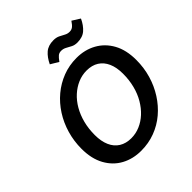

<svg xmlns="http://www.w3.org/2000/svg" viewBox="-241 -1067 1245 1245"><g transform="rotate(-45 382.0 -444.5)"><path d="M338 14Q263 14 203 -18.5Q143 -51 108 -114.5Q73 -178 73 -269Q73 -339 92 -404.5Q111 -470 146.5 -525.5Q182 -581 231 -622Q280 -663 339.5 -686Q399 -709 467 -709Q542 -709 602 -676Q662 -643 697 -580Q732 -517 732 -425Q732 -354 713 -289Q694 -224 658.5 -168.5Q623 -113 574.5 -72Q526 -31 466 -8.5Q406 14 338 14ZM350 -89Q392 -89 430.5 -105.5Q469 -122 501 -151.5Q533 -181 557.5 -222.5Q582 -264 595 -315Q608 -366 608 -423Q608 -481 590 -521.5Q572 -562 538 -583.5Q504 -605 455 -605Q413 -605 374.5 -588.5Q336 -572 303.5 -542.5Q271 -513 247 -471.5Q223 -430 210 -379.5Q197 -329 197 -271Q197 -214 215 -173Q233 -132 267.5 -110.5Q302 -89 350 -89ZM370 -769 315 -802Q336 -846 365 -871Q394 -896 442 -896Q467 -896 485 -887.5Q503 -879 519.5 -869.5Q536 -860 555 -860Q573 -860 585.5 -869.5Q598 -879 614 -903L668 -869Q648 -826 619 -800.5Q590 -775 542 -775Q517 -775 499 -784.5Q481 -794 464.5 -803Q448 -812 429 -812Q411 -812 399 -802.5Q387 -793 370 -769Z"/></g></svg>

Font: Ubuntu Sans SemiBold
Style: Italic
Weight: 600
Italic angle: -13.5°
Designer: Dalton Maag Ltd
Foundry: Dalton Maag Ltd
Version: Version 1.006